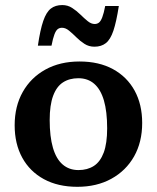

<svg xmlns="http://www.w3.org/2000/svg" viewBox="-20 -708 604 740"><path d="M282.5 -52.5Q317 -52.5 341.8 -68.5Q366.5 -84.5 379.8 -120Q393 -155.5 393 -213.5Q393 -278 380.5 -320.8Q368 -363.5 343.2 -385Q318.5 -406.5 282 -406.5Q247.5 -406.5 222.8 -390.5Q198 -374.5 184.8 -338.8Q171.5 -303 171.5 -245.5Q171.5 -181.5 184 -138.5Q196.5 -95.5 221.5 -74Q246.5 -52.5 282.5 -52.5ZM278 12Q203.5 12 149.2 -17.5Q95 -47 65.8 -100.2Q36.5 -153.5 36.5 -225Q36.5 -298.5 67.8 -353.8Q99 -409 155.2 -440Q211.5 -471 286.5 -471Q361.5 -471 415.5 -441.5Q469.5 -412 498.8 -358.8Q528 -305.5 528 -234Q528 -160.5 496.8 -105.2Q465.5 -50 409.2 -19Q353 12 278 12ZM438 -685Q428.5 -623.5 417 -589.5Q405.5 -555.5 388 -541.8Q370.5 -528 344 -528Q322.5 -528 305.5 -539Q288.5 -550 274 -564.5Q259.5 -579 246 -590Q232.5 -601 219 -601Q209.5 -601 202.5 -595.8Q195.5 -590.5 189.8 -575.5Q184 -560.5 178.5 -532H126Q135 -593.5 146.8 -627.5Q158.5 -661.5 176 -675Q193.5 -688.5 220 -688.5Q241 -688.5 258 -677.5Q275 -666.5 289.8 -652Q304.5 -637.5 318 -626.5Q331.5 -615.5 345 -615.5Q354.5 -615.5 361.5 -621Q368.5 -626.5 374.2 -641.5Q380 -656.5 385.5 -685Z"/></svg>

Font: Newsreader SemiBold
Style: Regular
Weight: 600
Designer: Hugues Gentile
Foundry: Production Type
Version: Version 1.003